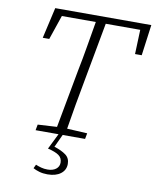

<svg xmlns="http://www.w3.org/2000/svg" viewBox="-96 -747 849 1047"><g transform="rotate(10 328.0 -224.0)"><path d="M85 -503 124 -674H656L633 -503H596L601 -638H410L350 -312Q337 -244 325 -175Q313 -106 302 -38L414 -32L408 0H134L140 -32L246 -38L306 -362Q320 -431 331.5 -500Q343 -569 355 -638H167L121 -503ZM218 87 261 0H284L251 71Q292 84 315.5 101.5Q339 119 339 151Q339 185 312 205.5Q285 226 239 226Q214 226 193.5 220Q173 214 159 206L169 185Q183 191 199.5 195.5Q216 200 235 200Q264 200 281.5 186.5Q299 173 299 151Q299 125 279.5 111Q260 97 218 87Z"/></g></svg>

Font: Source Serif 4 SmText Light
Style: Italic
Weight: 300
Italic angle: -12°
Designer: Frank Grießhammer
Foundry: Adobe
Version: Version 4.005;hotconv 1.1.0;makeotfexe 2.6.0